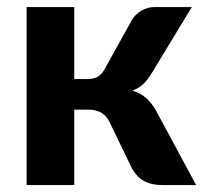

<svg xmlns="http://www.w3.org/2000/svg" viewBox="-20 -536 594 556"><path d="M363 -480Q373 -495.5 390.2 -505.5Q407.5 -515.5 426.5 -515.5H535.5L420.5 -326Q408 -305 395 -292.8Q382 -280.5 363.5 -273.5Q389 -265.5 405 -250.5Q421 -235.5 433.5 -212.5L548 0H453Q435 0 421.2 -3Q407.5 -6 396.8 -12Q386 -18 378 -26.5Q370 -35 363 -46.5L297 -183Q288.5 -201 273 -209.8Q257.5 -218.5 238 -218.5H195V0H57V-515.5H195V-307H231Q252 -307 263.8 -314.2Q275.5 -321.5 284 -337.5Z"/></svg>

Font: Lato 2
Style: Regular
Weight: 800
Designer: Lukasz Dziedzic with Adam Twardoch and Botio Nikoltchev
Foundry: tyPoland Lukasz Dziedzic
Version: Version 2.015; 2015-08-06; http://www.latofonts.com/